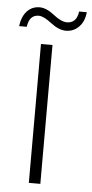

<svg xmlns="http://www.w3.org/2000/svg" viewBox="-60 -717 360 748"><g transform="rotate(5 120.0 -342.5)"><path d="M82 0V-543H127V0ZM-9 -605Q-4 -643 15.5 -664Q35 -685 65 -685Q91 -685 122 -660.5Q153 -636 175 -636Q213 -636 219 -682H249Q246 -646 225 -624.5Q204 -603 174 -603Q146 -603 114.5 -627.5Q83 -652 64 -652Q27 -652 21 -605Z"/></g></svg>

Font: Poppins ExtraLight
Style: Regular
Weight: 275
Designer: Ninad Kale (Devanagari), Jonny Pinhorn (Latin)
Foundry: Indian Type Foundry
Version: Version 3.200;PS 1.000;hotconv 16.6.54;makeotf.lib2.5.65590